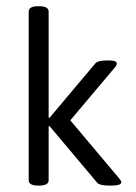

<svg xmlns="http://www.w3.org/2000/svg" viewBox="-20 -589 434 611"><path d="M101.5 1.6Q71.3 1.6 71.3 -15.5V-552.1Q71.3 -569.2 101.5 -569.2H104.6Q134.8 -569.2 134.8 -552.1V-214.4H137.9L282.6 -386.4Q289.7 -396.7 322.2 -396.7H325.4Q351.6 -396.7 351.6 -387.2Q351.6 -380.1 344 -372.6L203.7 -206.1L359.5 -21Q366.2 -13.1 366.2 -9.1Q366.2 1.6 332.9 1.6H329.4Q296.5 1.6 288.9 -7.9L137.9 -187.5H134.8V-15.5Q134.8 1.6 104.6 1.6Z"/></svg>

Font: Jaldi
Style: Regular
Weight: 400
Designer: Pablo Cosgaya and Nicolas Silva
Foundry: Omnibus-Type
Version: Version 1.001;PS 001.001;hotconv 1.0.70;makeotf.lib2.5.58329